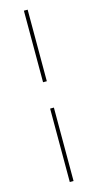

<svg xmlns="http://www.w3.org/2000/svg" viewBox="-139 -757 497 985"><g transform="rotate(-15 110.0 -265.0)"><path d="M101 190H121V-200H101ZM101 -340H121V-720H101Z"/></g></svg>

Font: Fixel Display Thin
Style: Italic
Weight: 100
Italic angle: -10°
Designer: AlfaBravo + MacPaw
Foundry: Kyrylo Tkachov, Marchela Mozhyna, Serhii Makarenko, Maria Weinstein, Zakhar Kryvoshyya
Version: Version 1.210;Glyphs 3.2 (3217)